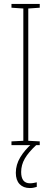

<svg xmlns="http://www.w3.org/2000/svg" viewBox="-20 -800 259 971"><path d="M181 -66H38V-85L98 -88V-757L38 -761V-780H181V-761L123 -757V-88L181 -85ZM87 70Q87 127 132 127Q141 127 151.5 125Q162 123 166 122V145Q160 147 151 149Q142 151 131 151Q98 151 79 131Q60 111 60 74Q60 33 82.5 -4.5Q105 -42 143 -75L163 -66Q124 -30 105.5 2Q87 34 87 70Z"/></svg>

Font: Noto Sans Malayalam UI ExtraCondensed Thin
Style: Regular
Weight: 100
Width: 2
Designer: Jelle Bosma - Monotype Design Team
Foundry: Monotype Imaging Inc.
Version: Version 2.104; ttfautohint (v1.8.4.7-5d5b)